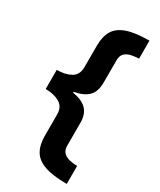

<svg xmlns="http://www.w3.org/2000/svg" viewBox="-221 -791 853 1026"><g transform="rotate(30 206.0 -278.0)"><path d="M380 164Q294 164 243.5 146.5Q193 129 171.5 92.5Q150 56 150 0V-132Q150 -179 115 -199Q80 -219 29 -219V-337Q81 -337 115.5 -356.5Q150 -376 150 -424V-557Q150 -613 171.5 -649Q193 -685 243.5 -702.5Q294 -720 380 -720V-609Q355 -608 332 -603Q309 -598 294.5 -583.5Q280 -569 280 -541V-404Q280 -347 251 -318.5Q222 -290 166 -281V-275Q223 -266 251.5 -237.5Q280 -209 280 -155V-15Q280 13 294.5 27.5Q309 42 332 47.5Q355 53 380 53Z"/></g></svg>

Font: Noto Sans Georgian Bold
Style: Regular
Weight: 700
Designer: Monotype Design Team, Akaki Razmadze
Foundry: Google LLC
Version: Version 2.005; ttfautohint (v1.8.4.7-5d5b)